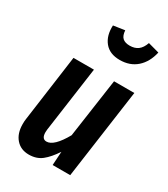

<svg xmlns="http://www.w3.org/2000/svg" viewBox="-197 -879 861 984"><g transform="rotate(30 234.0 -386.5)"><path d="M33 -105Q33 -125 35 -136L89 -529H210L156 -143Q155 -137 155 -127Q155 -88 183 -88Q227 -88 279 -181L329 -529H449L375 0H271L276 -81Q245 -34 214 -9.5Q183 15 138 15Q90 15 61.5 -17.5Q33 -50 33 -105ZM181 -774 248 -784Q250 -753 264.5 -740Q279 -727 307 -727Q336 -727 355.5 -741.5Q375 -756 386 -788L452 -770Q438 -708 398.5 -673Q359 -638 299 -638Q239 -638 208.5 -675.5Q178 -713 181 -774Z"/></g></svg>

Font: Fira Sans Extra Condensed Medium
Style: Italic
Weight: 500
Width: 3
Italic angle: -8°
Designer: Carrois Corporate & Edenspiekermann AG
Foundry: Carrois Corporate GbR & Edenspiekermann AG
Version: Version 4.203